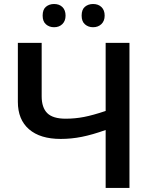

<svg xmlns="http://www.w3.org/2000/svg" viewBox="-20 -925 751 945"><path d="M67.9 0ZM617.2 0H500V-285.2Q434.1 -261.7 382.6 -251.5Q331.1 -241.2 278.8 -241.2Q177.7 -241.2 122.8 -288.8Q67.9 -336.4 67.9 -423.8V-713.9H185.1V-451.2Q185.1 -395.5 212.6 -368.2Q240.2 -340.8 303.2 -340.8Q349.6 -340.8 393.6 -349.4Q437.5 -357.9 500 -378.9V-713.9H617.2ZM189.9 -848.1Q189.9 -878.4 206.3 -891.8Q222.7 -905.3 246.1 -905.3Q272 -905.3 287.4 -890.1Q302.7 -875 302.7 -848.1Q302.7 -822.3 287.1 -806.6Q271.5 -791 246.1 -791Q222.7 -791 206.3 -805.2Q189.9 -819.3 189.9 -848.1ZM381.8 -848.1Q381.8 -878.4 398.2 -891.8Q414.6 -905.3 438 -905.3Q463.9 -905.3 479.5 -890.1Q495.1 -875 495.1 -848.1Q495.1 -821.8 479 -806.4Q462.9 -791 438 -791Q414.6 -791 398.2 -805.2Q381.8 -819.3 381.8 -848.1Z"/></svg>

Font: Open Sans Semibold
Style: Regular
Weight: 600
Foundry: Ascender Corporation
Version: Version 1.10; ttfautohint (v1.5.65-e2d9)